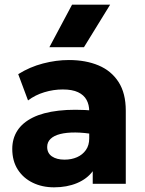

<svg xmlns="http://www.w3.org/2000/svg" viewBox="-20 -787 620 822"><path d="M211.5 15Q160.5 15 120 -4.8Q79.5 -24.5 56 -61.2Q32.5 -98 32.5 -149.5Q32.5 -193.5 54.2 -227.5Q76 -261.5 120 -283.5Q164 -305.5 230.8 -313.2Q297.5 -321 387 -313L388.5 -211Q341 -219.5 302.8 -219.8Q264.5 -220 237.8 -213.2Q211 -206.5 196.5 -192.5Q182 -178.5 182 -158Q182 -131.5 202.2 -117.5Q222.5 -103.5 256.5 -103.5Q286 -103.5 309.8 -114Q333.5 -124.5 347.8 -144.8Q362 -165 362 -194.5V-311Q362 -338.5 350.5 -359.5Q339 -380.5 314.2 -392.2Q289.5 -404 248.5 -404Q209 -404 170 -392.2Q131 -380.5 100 -357L58 -469.5Q107.5 -500.5 164 -515.2Q220.5 -530 275 -530Q347 -530 401.8 -507Q456.5 -484 487.5 -436Q518.5 -388 518.5 -313V0H377V-54Q352.5 -21 309.5 -3Q266.5 15 211.5 15ZM191.5 -585 288.5 -767H451.5L339.5 -585Z"/></svg>

Font: Geologica Roman
Style: Bold
Weight: 700
Designer: Sindre Bremnes, Frode Helland
Foundry: Monokrom Skriftforlag AS
Version: Version 1.010;gftools[0.9.28]